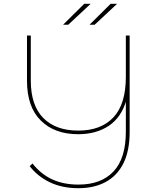

<svg xmlns="http://www.w3.org/2000/svg" viewBox="-20 -887 829 1010"><path d="M392 103Q308 103 243.5 72.5Q179 42 136 -13L151 -27Q195 29 254.5 56.5Q314 84 393 84Q512 84 577 15Q642 -54 642 -194V-360L644 -358Q618 -269 552 -225Q486 -181 391 -181Q267 -181 194.5 -253Q122 -325 122 -462V-700H142V-463Q142 -333 207.5 -266.5Q273 -200 392 -200Q511 -200 576.5 -269.5Q642 -339 642 -483V-700H662V-193Q662 -94 629.5 -28.5Q597 37 536.5 70Q476 103 392 103ZM451 -757 562 -867H596L478 -757ZM312 -757 423 -867H457L339 -757Z"/></svg>

Font: Montserrat Alternates Thin
Style: Regular
Weight: 100
Designer: Julieta Ulanovsky
Foundry: Julieta Ulanovsky
Version: Version 9.000